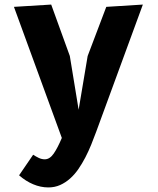

<svg xmlns="http://www.w3.org/2000/svg" viewBox="-20 -580 690 840"><path d="M285.5 -335 324 -100 363.5 -335 445 -550 605 -560 401 -4Q391 23.5 379.2 52.5Q367.5 81.5 353.5 108.5Q339.5 135.5 323 159.5Q306.5 183.5 286.5 201.2Q266.5 219 243 229.5Q219.5 240 191.5 240Q158 240 125.2 226.2Q92.5 212.5 63.5 187L125 97Q136.5 104.5 149.5 110.8Q162.5 117 176 117Q197.5 117 214.8 92.2Q232 67.5 250.5 23.5L41 -550L204 -560Z"/></svg>

Font: B612 Mono
Style: Bold
Weight: 700
Version: Version 1.005